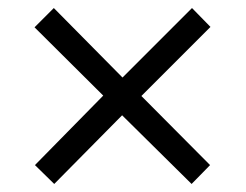

<svg xmlns="http://www.w3.org/2000/svg" viewBox="-20 -566 612 478"><path d="M66 -498 114 -546 285 -373 458 -546 504 -499 332 -327 503 -155 457 -108 284 -279 115 -108 67 -155 237 -328Z"/></svg>

Font: Noto Serif Oriya
Style: Regular
Weight: 400
Designer: David Williams
Foundry: Google LLC, David Williams
Version: Version 1.051; ttfautohint (v1.8.4.7-5d5b)